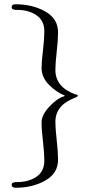

<svg xmlns="http://www.w3.org/2000/svg" viewBox="-20 -735 413 909"><path d="M341.8 -287.1Q347.7 -287.1 348.1 -282.2Q348.1 -277.3 336.9 -272.9Q241.7 -237.8 242.2 -157.2Q242.2 -127.9 248.5 -71.3Q254.9 -14.6 254.9 21Q254.9 85.9 193.8 120.1Q132.8 154.3 53.2 153.8Q35.2 153.8 35.2 139.2Q35.2 127 61 127Q115.2 127 152.3 102.1Q189.5 77.1 189.9 25.9Q189.9 -9.8 183.6 -64.5Q176.8 -119.1 176.8 -155.3Q176.8 -191.4 214.4 -231Q252 -271 283.2 -278.8Q288.1 -280.8 285.2 -283.2Q246.1 -298.8 211.4 -334Q176.8 -369.1 176.8 -414.1Q176.8 -441.9 183.6 -497.1Q189.9 -552.2 189.9 -586.9Q189.9 -637.7 152.3 -663.1Q114.7 -688.5 61 -688Q35.2 -688 35.2 -700.2Q35.2 -715.3 53.2 -714.8Q133.8 -714.8 194.3 -680.7Q254.9 -646.5 254.9 -582Q254.9 -545.9 248.5 -490.2Q242.2 -434.6 242.2 -403.8Q242.2 -322.8 336.9 -288.1Q338.9 -287.1 341.8 -287.1Z"/></svg>

Font: EBGaramond
Style: Regular
Weight: 400
Version: Version 000.012g